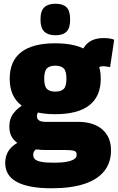

<svg xmlns="http://www.w3.org/2000/svg" viewBox="-20 -789 634 1029"><path d="M256 220Q134 220 71 186.5Q8 153 8 85Q8 57 17.5 35Q27 13 46.5 -4.5Q66 -22 95 -33L187 2Q178 7 171.5 12.5Q165 18 161.5 24.5Q158 31 158 40Q158 56 168 65Q178 74 202.5 78.5Q227 83 270 83Q310 83 337 78Q364 73 377.5 64Q391 55 391 41Q391 31 387 25.5Q383 20 369.5 17.5Q356 15 330 15H229Q169 15 124 1.5Q79 -12 54.5 -39.5Q30 -67 30 -110Q30 -154 53.5 -183.5Q77 -213 114 -233L210 -209Q194 -199 186 -189.5Q178 -180 178 -166Q178 -151 189.5 -143.5Q201 -136 224 -136H397Q481 -136 528 -95.5Q575 -55 575 17Q575 82 539 127.5Q503 173 432.5 196.5Q362 220 256 220ZM276 -177Q155 -177 93.5 -225Q32 -273 32 -367Q32 -462 93.5 -509.5Q155 -557 276 -557Q398 -557 459 -509.5Q520 -462 520 -367Q520 -273 459 -225Q398 -177 276 -177ZM276 -298Q307 -298 321.5 -312.5Q336 -327 336 -367Q336 -408 321.5 -422.5Q307 -437 276 -437Q246 -437 231.5 -422.5Q217 -408 217 -367Q217 -327 231.5 -312.5Q246 -298 276 -298ZM490 -409 417 -508Q431 -547 460.5 -566Q490 -585 535 -585Q551 -585 566 -583Q581 -581 592 -576L570 -429Q561 -431 551.5 -432.5Q542 -434 531 -434Q519 -434 508 -428Q497 -422 490 -409ZM277 -600Q238 -600 217.5 -619.5Q197 -639 197 -684Q197 -731 217.5 -750Q238 -769 277 -769Q317 -769 336.5 -750Q356 -731 356 -684Q356 -639 336.5 -619.5Q317 -600 277 -600Z"/></svg>

Font: Georama ExtraBold
Style: Regular
Weight: 800
Designer: Jean-Baptiste Levee
Foundry: Production Type
Version: Version 1.001